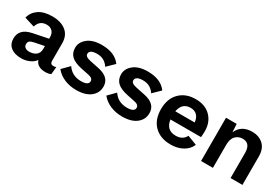

<svg xmlns="http://www.w3.org/2000/svg" viewBox="32 -1210 2767 1921"><g transform="rotate(30 1416.0 -250.0)"><path d="M529 -84Q546 -84 561 -89L553 -4Q527 9 488 9Q392 7 370 -62Q347 -28 303 -9Q259 10 211 10Q133 10 89.5 -25Q46 -60 46 -125Q46 -237 185 -265L357 -300V-319Q357 -361 332.5 -385.5Q308 -410 268 -410Q186 -410 162 -328L45 -364Q63 -432 121 -471Q179 -510 274 -510Q375 -510 434 -462.5Q493 -415 493 -325V-122Q493 -84 529 -84ZM246 -87Q294 -87 325.5 -110Q357 -133 357 -184V-215L252 -194Q215 -187 199 -175Q183 -163 183 -138Q183 -114 201 -100.5Q219 -87 246 -87Z M846 10Q770 10 707.5 -17Q645 -44 606 -93L685 -173Q740 -91 844 -91Q930 -91 930 -139Q930 -174 875 -185L787 -203Q702 -221 664.5 -257Q627 -293 627 -352Q627 -417 685 -463.5Q743 -510 847 -510Q999 -510 1065 -417L983 -337Q936 -409 851 -409Q763 -409 763 -360Q763 -326 828 -313L930 -292Q1068 -264 1068 -156Q1068 -82 1009.5 -36Q951 10 846 10Z M1377 10Q1301 10 1238.5 -17Q1176 -44 1137 -93L1216 -173Q1271 -91 1375 -91Q1461 -91 1461 -139Q1461 -174 1406 -185L1318 -203Q1233 -221 1195.5 -257Q1158 -293 1158 -352Q1158 -417 1216 -463.5Q1274 -510 1378 -510Q1530 -510 1596 -417L1514 -337Q1467 -409 1382 -409Q1294 -409 1294 -360Q1294 -326 1359 -313L1461 -292Q1599 -264 1599 -156Q1599 -82 1540.5 -36Q1482 10 1377 10Z M2169 -277Q2169 -243 2165 -207H1812Q1828 -92 1937 -92Q2018 -92 2050 -156L2159 -114Q2135 -56 2075.5 -23Q2016 10 1938 10Q1818 10 1748 -59Q1678 -128 1678 -250Q1678 -371 1747.5 -440.5Q1817 -510 1931 -510Q2042 -510 2105.5 -445Q2169 -380 2169 -277ZM1930 -409Q1833 -409 1813 -302H2037Q2032 -354 2004 -381.5Q1976 -409 1930 -409Z M2583 -510Q2664 -510 2713.5 -463Q2763 -416 2763 -328V0H2626V-289Q2626 -402 2536 -402Q2488 -402 2455 -368.5Q2422 -335 2422 -265V0H2285V-500H2408L2413 -406Q2459 -510 2583 -510Z"/></g></svg>

Font: Elaine Sans SemiBold
Style: Regular
Weight: 600
Designer: Wei Huang
Foundry: Wei Huang
Version: Version 2.001;December 24, 2019;FontCreator 12.0.0.2547 64-b